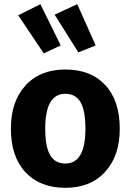

<svg xmlns="http://www.w3.org/2000/svg" viewBox="-20 -880 624 917"><path d="M173 -860 270 -663 189 -625 67 -807ZM349 -860 437 -663 354 -630 241 -810ZM292 -548Q414 -548 483 -473.5Q552 -399 552 -265Q552 -136 482.5 -59.5Q413 17 292 17Q171 17 101.5 -57.5Q32 -132 32 -266Q32 -395 101.5 -471.5Q171 -548 292 -548ZM292 -432Q196 -432 196 -266Q196 -179 219.5 -139Q243 -99 292 -99Q388 -99 388 -265Q388 -352 364.5 -392Q341 -432 292 -432Z"/></svg>

Font: FiraGO
Style: Bold
Weight: 700
Designer: bBox Type
Foundry: bBox Type GmbH
Version: Version 1.001;PS 001.001;hotconv 1.0.88;makeotf.lib2.5.64775